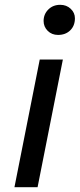

<svg xmlns="http://www.w3.org/2000/svg" viewBox="-20 -777 331 797"><path d="M145 -530H241L136 0H40ZM161 -690Q161 -718 180.5 -737.5Q200 -757 230 -757Q256 -757 273.5 -740.5Q291 -724 291 -701Q291 -670 271.5 -651Q252 -632 221 -632Q195 -632 178 -649Q161 -666 161 -690Z"/></svg>

Font: Montserrat Alternates Medium
Style: Italic
Weight: 500
Italic angle: -11.3°
Designer: Julieta Ulanovsky
Foundry: Julieta Ulanovsky
Version: Version 7.200